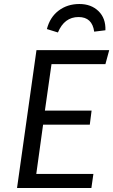

<svg xmlns="http://www.w3.org/2000/svg" viewBox="-20 -938 565 958"><path d="M506 -618H237L204 -386H437L428 -316H195L161 -70H446L436 0H65L162 -688H525ZM214 -793Q229 -852 272.5 -885Q316 -918 376 -918Q435 -918 471.5 -882.5Q508 -847 506 -787L450 -780Q440 -853 372 -853Q301 -853 269 -776Z"/></svg>

Font: Fira Sans Book
Style: Italic
Weight: 350
Italic angle: -8°
Designer: bBox Type GmbH & Carrois Corporate GbR & Edenspiekermann AG
Foundry: bBox Type GmbH & Carrois Corporate GbR & Edenspiekermann AG
Version: Version 4.301